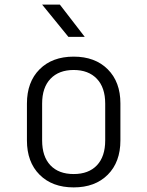

<svg xmlns="http://www.w3.org/2000/svg" viewBox="-20 -805 640 834"><path d="M300 9Q207 9 152 -46Q97 -101 97 -195V-355Q97 -449 152 -504Q207 -559 300 -559Q393 -559 448 -504Q503 -449 503 -356V-195Q503 -101 448 -46Q393 9 300 9ZM300 -49Q365 -49 401 -87Q437 -125 437 -195V-355Q437 -425 400.5 -463Q364 -501 300 -501Q236 -501 199.5 -463Q163 -425 163 -355V-195Q163 -125 199 -87Q235 -49 300 -49ZM277 -645 163 -785H240L348 -645Z"/></svg>

Font: Tiny ExtraLight
Style: Regular
Weight: 200
Monospace: yes
Designer: Philipp Nurullin, Konstantin Bulenkov
Foundry: JetBrains
Version: Version 2.251; ttfautohint (v1.8.4.7-5d5b)